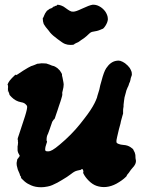

<svg xmlns="http://www.w3.org/2000/svg" viewBox="-20 -728 592 808"><path d="M10 -351 13 -344Q14 -340 14 -340ZM469 -472Q477 -474 486 -472Q496 -469 506 -462Q519 -452 526 -442Q531 -434 534 -425Q535 -419 535 -415Q535 -411 532.5 -405.5Q530 -400 529 -392Q527 -382 524 -378Q523 -375 521.5 -370Q520 -365 517 -360Q510 -344 510 -340Q506 -325 504 -318Q503 -311 502 -304Q501 -294 500 -287Q500 -284 500 -280Q500 -276 499 -273.5Q498 -271 498 -260V-250L495 -240Q492 -227 489 -218Q488 -212 487 -208Q481 -188 473 -152Q469 -136 470 -130Q471 -125 480 -122Q487 -119 500 -118Q517 -117 529.5 -108.5Q542 -100 541 -98Q541 -98 543 -94Q548 -86 549 -79Q550 -76 550 -69Q550 -62 551 -58Q554 -48 549 -37Q545 -29 539 -23Q534 -18 531 -13.5Q528 -9 526 -6.5Q524 -4 523 -2Q522 0 519 3Q514 8 513 12Q512 15 509 17Q495 31 470 45Q427 68 386 54Q369 48 353.5 32.5Q338 17 331 2Q329 -1 330 -2Q332 -4 330 -11Q327 -20 322 -15Q321 -13 320.5 -13.5Q320 -14 314 -12Q303 -10 296 -7Q288 -3 278 5Q264 16 240 30Q223 41 200 51Q191 55 180 57Q165 60 153 60Q129 60 111 52Q96 46 84 36Q80 32 76 28.5Q72 25 69.5 22Q67 19 68 19Q69 19 69 18Q69 16 65 11L64 10Q65 10 63 5Q62 2 62 2L55 -14V-15L54 -17V-18L53 -20V-19H54Q54 -19 53 -22Q50 -31 50 -38V-41V-43Q50 -45 50 -45H51Q50 -46 52 -53V-54L53 -58V-59Q54 -59 54 -59Q54 -60 55 -60V-61L56 -62Q57 -61 57 -63Q57 -65 58 -64L59 -65V-67Q60 -66 60.5 -66.5Q61 -67 61 -69Q61 -70 61 -70Q61 -70 62 -70Q62 -70 63 -71Q63 -75 62 -75Q61 -75 61 -76Q61 -77 60.5 -78Q60 -79 59.5 -80Q59 -81 58.5 -81Q58 -81 58 -82Q58 -83 58 -83Q58 -83 57.5 -83Q57 -83 57 -84L56 -86V-88Q55 -90 54.5 -91Q54 -92 55 -93H54Q54 -93 54 -97.5Q54 -102 54 -101.5Q54 -101 54 -103Q54 -105 54 -108Q54 -111 54 -113Q55 -116 55 -117Q55 -122 56 -129Q56 -132 55.5 -132.5Q55 -133 55 -134Q56 -137 55 -140Q55 -141 54 -141L55 -147Q57 -154 60 -162Q76 -212 85 -238Q96 -273 94 -281Q93 -285 87 -290Q81 -296 68 -298Q46 -302 29 -319Q19 -328 19 -333Q19 -335 16.5 -340Q14 -345 13.5 -350Q13 -355 14 -362L13 -371L12 -370V-373Q15 -381 21 -389Q27 -397 45 -414Q46 -415 46 -413Q46 -410 54 -415L60 -419Q74 -429 98 -443Q114 -452 118 -452Q121 -453 126 -455Q138 -461 142 -460Q144 -460 149.5 -461Q155 -462 160.5 -461.5Q166 -461 169.5 -461Q173 -461 174 -461Q183 -458 189 -456Q195 -453 198.5 -452Q202 -451 204 -450.5Q206 -450 206.5 -450Q207 -450 208.5 -449Q210 -448 211 -448Q212 -448 216 -445L222 -441L232 -431Q242 -417 241 -413Q240 -412 243 -402Q244 -398 245 -391.5Q246 -385 247 -381Q248 -377 248 -373Q248 -362 244 -347Q241 -337 242 -334Q243 -330 241 -323Q239 -317 238 -312.5Q237 -308 234.5 -301Q232 -294 227.5 -280.5Q223 -267 222 -263.5Q221 -260 216 -246Q210 -226 208 -226Q206 -226 203 -220Q201 -217 200 -216Q198 -212 189 -184Q183 -168 182 -165Q176 -155 176 -140Q176 -134 177 -134Q178 -134 178 -133Q178 -132 177.5 -129.5Q177 -127 175 -122Q170 -108 170 -100Q170 -95 172 -93Q174 -91 182 -91Q191 -91 201 -97Q212 -103 232 -120Q280 -160 317 -206Q330 -222 335 -229Q364 -266 378 -294Q384 -306 388 -317Q389 -321 390 -325Q394 -336 398 -351Q400 -362 402 -369.5Q404 -377 407 -387Q417 -426 427 -441Q445 -468 469 -472ZM369 -708Q384 -709 397 -702Q411 -695 422 -681Q430 -670 433 -657Q434 -653 434 -647Q433 -634 424 -620Q415 -606 410 -606Q410 -606 403 -603Q390 -597 368 -594Q364 -593 362.5 -592Q361 -591 356 -587Q344 -575 333 -567Q324 -561 321 -559Q318 -557 315 -554.5Q312 -552 309 -550.5Q306 -549 301 -547Q292 -543 292 -541Q292 -541 289 -540Q286 -539 276 -539Q264 -539 254 -543Q245 -546 223 -563Q201 -579 191 -591Q188 -595 185 -599Q170 -616 164 -627Q160 -638 160 -650Q160 -653 161 -653Q163 -654 165 -661Q169 -672 177 -682Q180 -685 180 -685Q180 -684 181 -684.5Q182 -685 185 -688L189 -691H190Q191 -691 192 -692Q193 -693 193.5 -692.5Q194 -692 196.5 -693.5Q199 -695 199.5 -695.5Q200 -696 202 -697Q204 -698 204 -699Q204 -700 205 -700Q211 -700 211 -703Q211 -703 212.5 -703Q214 -703 217 -704Q220 -705 220 -706.5Q220 -708 222 -708Q228 -708 237 -705Q248 -701 255 -695Q267 -686 274.5 -682Q282 -678 289 -679Q299 -679 324 -691Q356 -706 369 -708Z"/></svg>

Font: TT2020 Style B
Style: Italic
Weight: 400
Italic angle: -15°
Version: Version 0.2.000